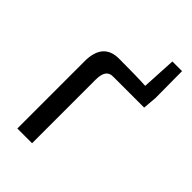

<svg xmlns="http://www.w3.org/2000/svg" viewBox="-196 -704 774 774"><g transform="rotate(45 191.0 -316.5)"><path d="M366 -481 361 -421H186Q164 -422 153.5 -407.5Q143 -393 143 -361V0H59V-383Q59 -489 150 -489Q252 -489 302 -486L310 -633H365Z"/></g></svg>

Font: exo2condensed_r
Style: Regular
Weight: 400
Width: 3
Designer: Natanael Gama
Version: Version 1.001;PS 001.001;hotconv 1.0.70;makeotf.lib2.5.58329